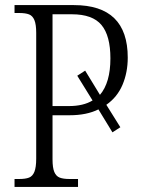

<svg xmlns="http://www.w3.org/2000/svg" viewBox="-20 -733 560 753"><path d="M37 -31H55Q80 -31 94 -36.5Q108 -42 115 -59.5Q122 -77 122 -111V-604Q122 -637 115 -654Q108 -671 94 -676.5Q80 -682 55 -682H37V-713H270Q481 -713 481 -507Q481 -449 460.5 -400.5Q440 -352 397 -322L452 -234L421 -214L366 -304Q320 -281 253 -281H186V-108Q186 -75 193 -58.5Q200 -42 214 -36.5Q228 -31 253 -31H286V0H37ZM250 -317Q307 -317 343 -339L283 -436L314 -456L372 -361Q413 -409 413 -504Q413 -593 378 -635Q343 -677 262 -677H186V-317Z"/></svg>

Font: Noto Serif NarrowLight
Style: Regular
Weight: 300
Width: 4
Designer: Monotype Design Team
Foundry: Monotype Imaging Inc.
Version: Version 1.001